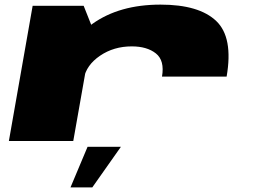

<svg xmlns="http://www.w3.org/2000/svg" viewBox="-20 -611 1102 832"><path d="M682 -279H962Q991.5 -449 917 -520Q842.5 -591 675.5 -591Q497.5 -591 381 -508Q264.5 -425 253 -359L343 -270Q354 -329 413.5 -369.5Q473 -410 551 -410Q617 -410 655.5 -379.5Q694 -349 682 -279ZM18.5 0H297.5L383 -484L342.5 -586H121.5ZM285.5 201H380L504 25H359.5Z"/></svg>

Font: Anybody ExtraExpanded Black
Style: Italic
Weight: 900
Width: 8
Italic angle: -10°
Version: Version 1.113;gftools[0.9.25]